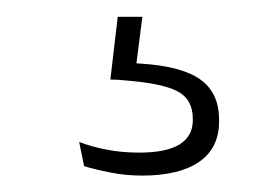

<svg xmlns="http://www.w3.org/2000/svg" viewBox="-20 -24 314 234"><path d="M123.5 -3.5H153.5L144.5 67L125.5 52.5Q130 52.5 137.5 52.8Q145 53 151 53.5Q201 56.5 224 72.8Q247 89 247 122V124Q247 156.5 222.8 173.2Q198.5 190 153 190Q133 190 114.2 186.2Q95.5 182.5 82.5 178.5L76.5 149Q92 155 110.5 158.5Q129 162 149.5 162Q182.5 162 198.8 152Q215 142 215 122.5V121Q215 97 196.2 87.2Q177.5 77.5 132.5 74Q128 73.5 123.5 73.2Q119 73 114.5 73Z"/></svg>

Font: Anek Malayalam ExtraLight
Style: Regular
Weight: 250
Version: Version 1.003